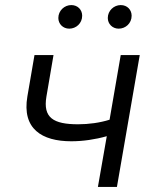

<svg xmlns="http://www.w3.org/2000/svg" viewBox="-20 -737 617 757"><path d="M261 -180C307 -180 355 -187 401 -200L366 0H441L531 -520H456L412 -265C374 -253 330 -247 288 -247C190 -247 149 -273 163 -356L191 -520H116L88 -357C66 -229 145 -180 261 -180ZM253 -624C280 -624 304 -645 304 -675C304 -698 287 -717 261 -717C234 -717 210 -695 210 -666C210 -643 228 -624 253 -624ZM448 -624C475 -624 499 -645 499 -675C499 -698 482 -717 456 -717C429 -717 405 -695 405 -666C405 -643 423 -624 448 -624Z"/></svg>

Font: Fixel Display
Style: Italic
Weight: 400
Italic angle: -10°
Designer: AlfaBravo + MacPaw
Foundry: Kyrylo Tkachov, Marchela Mozhyna, Serhii Makarenko, Maria Weinstein, Zakhar Kryvoshyya
Version: Version 1.210;Glyphs 3.2 (3217)